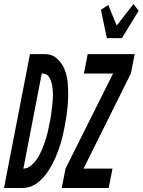

<svg xmlns="http://www.w3.org/2000/svg" viewBox="-70 -941 714 961"><path d="M-50 0 80 -670H158Q194 -669 218.5 -645Q243 -621 254.5 -590.5Q266 -560 269 -525Q272 -490 271 -454Q270 -418 265.5 -382Q261 -346 254 -310Q251 -294 247.5 -278Q244 -262 240 -246Q236 -230 231 -214.5Q226 -199 220 -183Q214 -167 207 -151Q200 -135 192 -120Q184 -105 175 -90.5Q166 -76 155.5 -63Q145 -50 131.5 -37.5Q118 -25 102.5 -16Q87 -7 71 -3.5Q55 0 39 0ZM47 -97Q69 -97 88.5 -115Q108 -133 120 -153Q132 -173 141 -195Q150 -217 157.5 -239.5Q165 -262 170 -284.5Q175 -307 179 -329Q181 -339 183 -349Q185 -359 186 -369Q187 -379 188.5 -389Q190 -399 191 -409Q192 -419 193 -429Q194 -439 194.5 -448.5Q195 -458 195 -468Q195 -478 194 -487.5Q193 -497 192 -506.5Q191 -516 188.5 -525Q186 -534 182.5 -542.5Q179 -551 173.5 -558.5Q168 -566 159.5 -569.5Q151 -573 141 -573H139ZM465 -750 435 -892 472 -916 514 -813 598 -921 624 -887 540 -750ZM239 0 258 -97 496 -573H350L369 -670H604L585 -573L348 -97H493L474 0Z"/></svg>

Font: Lode
Style: Bold Italic
Weight: 700
Italic angle: -11°
Monospace: yes
Designer: Belleve Invis
Foundry: Belleve Invis
Version: Version 29.2.0; ttfautohint (v1.8.3)